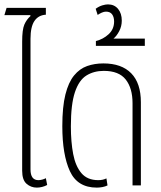

<svg xmlns="http://www.w3.org/2000/svg" viewBox="-20 -845 734 875"><path d="M148 10Q121 10 101 -7.5Q81 -25 81 -67V-655Q81 -710 91 -733Q101 -756 119 -772L118 -776H0L10 -809H189V-778Q155 -776 137 -749.5Q119 -723 119 -668V-73Q119 -24 155 -24Q163 -24 172.5 -26.5Q182 -29 189 -33L195 -2Q184 4 171.5 7Q159 10 148 10Z M421 10Q333 10 298.5 -65Q264 -140 264 -270Q264 -358 278 -414Q292 -470 317.5 -501Q343 -532 377 -544Q411 -556 451 -556Q534 -556 578 -511Q622 -466 622 -379V0H584V-375Q584 -443 553 -482.5Q522 -522 453 -522Q408 -522 374 -501Q340 -480 321.5 -425Q303 -370 303 -269Q303 -198 313.5 -143Q324 -88 351 -56Q378 -24 428 -24Q449 -24 465 -32L470 0Q460 5 447 7.5Q434 10 421 10Z M417 -636V-658Q450 -666 475 -689Q500 -712 500 -747Q500 -767 491 -779.5Q482 -792 463 -792Q454 -792 444 -787.5Q434 -783 425 -777L416 -805Q431 -816 446 -820.5Q461 -825 472 -825Q501 -825 518 -804.5Q535 -784 535 -751Q535 -725 523 -702.5Q511 -680 497 -669H640V-636Z"/></svg>

Font: Noto Sans Thai Cond ExtLt
Style: Regular
Weight: 200
Width: 3
Designer: Monotype Design Team
Foundry: Monotype Imaging Inc.
Version: Version 2.002; ttfautohint (v1.8.4.7-5d5b)